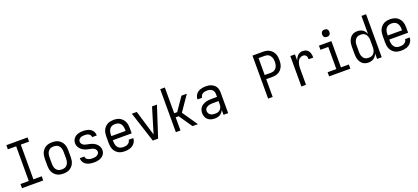

<svg xmlns="http://www.w3.org/2000/svg" viewBox="53 -1905 6719 3084"><g transform="rotate(-20 3412.5 -363.5)"><path d="M81 0V-71H223V-664H81V-735H444V-664H302V-71H444V0Z M787 8Q760 8 732.5 3Q705 -2 681 -15.5Q657 -29 638 -49.5Q619 -70 607.5 -95Q596 -120 591.5 -147.5Q587 -175 587 -202V-318Q587 -345 591.5 -372.5Q596 -400 607.5 -425Q619 -450 638 -470.5Q657 -491 681 -504.5Q705 -518 732.5 -523Q760 -528 787 -528Q815 -528 842.5 -523Q870 -518 894 -504.5Q918 -491 937 -470.5Q956 -450 967.5 -425Q979 -400 983.5 -372.5Q988 -345 988 -318V-202Q988 -175 983.5 -147.5Q979 -120 967.5 -95Q956 -70 937 -49.5Q918 -29 894 -15.5Q870 -2 842.5 3Q815 8 787 8ZM788 -63Q805 -63 822.5 -67Q840 -71 854.5 -80Q869 -89 880 -103Q891 -117 897.5 -133.5Q904 -150 906.5 -167.5Q909 -185 909 -202V-318Q909 -335 906.5 -352.5Q904 -370 897.5 -386.5Q891 -403 880 -417Q869 -431 854.5 -440Q840 -449 822.5 -453Q805 -457 788 -457Q770 -457 752.5 -453Q735 -449 720.5 -440Q706 -431 695 -417Q684 -403 677.5 -386.5Q671 -370 668.5 -352.5Q666 -335 666 -318V-202Q666 -185 668.5 -167.5Q671 -150 677.5 -133.5Q684 -117 695 -103Q706 -89 720.5 -80Q735 -71 752.5 -67Q770 -63 788 -63Z M1311 8Q1289 8 1267 5.5Q1245 3 1223.5 -3.5Q1202 -10 1182.5 -21Q1163 -32 1148.5 -48.5Q1134 -65 1126 -86.5Q1118 -108 1118 -130V-135H1197V-133Q1197 -120 1202.5 -108.5Q1208 -97 1217.5 -89Q1227 -81 1238.5 -76Q1250 -71 1262 -68Q1274 -65 1286.5 -64Q1299 -63 1311 -63Q1330 -63 1349 -65.5Q1368 -68 1385 -76.5Q1402 -85 1414 -100.5Q1426 -116 1426 -135Q1426 -153 1416.5 -168.5Q1407 -184 1392.5 -194Q1378 -204 1360.5 -209Q1343 -214 1325.5 -217.5Q1308 -221 1290.5 -224.5Q1273 -228 1256.5 -233.5Q1240 -239 1224 -247Q1208 -255 1193.5 -265.5Q1179 -276 1167 -289Q1155 -302 1146 -317.5Q1137 -333 1132.5 -350Q1128 -367 1128 -385Q1128 -407 1135 -428.5Q1142 -450 1155.5 -467Q1169 -484 1187.5 -496.5Q1206 -509 1227 -516Q1248 -523 1270 -525.5Q1292 -528 1314 -528Q1335 -528 1356.5 -525.5Q1378 -523 1399 -516.5Q1420 -510 1438.5 -498.5Q1457 -487 1470.5 -470.5Q1484 -454 1491.5 -433Q1499 -412 1499 -390V-385H1420V-387Q1420 -405 1409.5 -420Q1399 -435 1383 -443.5Q1367 -452 1349 -454.5Q1331 -457 1314 -457Q1295 -457 1277 -454Q1259 -451 1243.5 -442.5Q1228 -434 1217.5 -418.5Q1207 -403 1207 -385Q1207 -367 1216.5 -351.5Q1226 -336 1240.5 -326Q1255 -316 1272 -311Q1289 -306 1306.5 -302.5Q1324 -299 1341.5 -295.5Q1359 -292 1376 -286.5Q1393 -281 1409 -273Q1425 -265 1439.5 -255Q1454 -245 1466 -231.5Q1478 -218 1487 -202.5Q1496 -187 1500.5 -170Q1505 -153 1505 -135Q1505 -113 1497.5 -91Q1490 -69 1475.5 -52Q1461 -35 1441.5 -23Q1422 -11 1400.5 -4Q1379 3 1356.5 5.5Q1334 8 1311 8Z M1838 8Q1810 8 1782.5 3Q1755 -2 1731 -15.5Q1707 -29 1688 -49.5Q1669 -70 1657.5 -95Q1646 -120 1641.5 -147.5Q1637 -175 1637 -202V-318Q1637 -345 1641.5 -372.5Q1646 -400 1657.5 -425Q1669 -450 1688 -470.5Q1707 -491 1731 -504.5Q1755 -518 1782.5 -523Q1810 -528 1837 -528Q1865 -528 1892.5 -523Q1920 -518 1944 -504.5Q1968 -491 1987 -470.5Q2006 -450 2017.5 -425Q2029 -400 2033.5 -372.5Q2038 -345 2038 -318V-225H1716V-202Q1716 -185 1718.5 -167.5Q1721 -150 1727.5 -133.5Q1734 -117 1745 -103Q1756 -89 1770.5 -80Q1785 -71 1802.5 -67Q1820 -63 1838 -63Q1858 -63 1878 -66.5Q1898 -70 1915.5 -80Q1933 -90 1945 -107.5Q1957 -125 1957 -145H2036Q2036 -122 2028 -99.5Q2020 -77 2005.5 -58.5Q1991 -40 1971.5 -26.5Q1952 -13 1930 -5.5Q1908 2 1884.5 5Q1861 8 1838 8ZM1716 -295H1959V-318Q1959 -335 1956.5 -352.5Q1954 -370 1947.5 -386.5Q1941 -403 1930 -417Q1919 -431 1904.5 -440Q1890 -449 1872.5 -453Q1855 -457 1838 -457Q1820 -457 1802.5 -453Q1785 -449 1770.5 -440Q1756 -431 1745 -417Q1734 -403 1727.5 -386.5Q1721 -370 1718.5 -352.5Q1716 -335 1716 -318Z M2408 0H2317L2148 -520H2232L2337 -173Q2344 -152 2350 -130.5Q2356 -109 2362 -87Q2369 -109 2375 -130.5Q2381 -152 2388 -173L2493 -520H2577Z M2711 0V-735H2790V-295H2841L2996 -520H3088L2909 -260L3088 0H2996L2841 -225H2790V0Z M3377 8Q3346 8 3314.5 0Q3283 -8 3259 -29Q3235 -50 3223.5 -80.5Q3212 -111 3212 -142Q3212 -168 3219.5 -193.5Q3227 -219 3243.5 -239Q3260 -259 3282.5 -272Q3305 -285 3329.5 -293Q3354 -301 3380 -303.5Q3406 -306 3432 -306H3526V-353Q3526 -375 3518.5 -396Q3511 -417 3494 -431.5Q3477 -446 3455 -451.5Q3433 -457 3411 -457Q3392 -457 3372.5 -453.5Q3353 -450 3336 -440.5Q3319 -431 3308 -413.5Q3297 -396 3297 -376V-375H3218V-378Q3218 -401 3225.5 -423Q3233 -445 3247 -463.5Q3261 -482 3280 -494.5Q3299 -507 3321 -514.5Q3343 -522 3365.5 -525Q3388 -528 3411 -528Q3436 -528 3460.5 -524.5Q3485 -521 3508 -511Q3531 -501 3550.5 -485Q3570 -469 3582.5 -447.5Q3595 -426 3600 -402Q3605 -378 3605 -353V0H3526V-84Q3517 -63 3502 -44.5Q3487 -26 3467 -14Q3447 -2 3424 3Q3401 8 3377 8ZM3408 -63Q3424 -63 3440 -65.5Q3456 -68 3470 -75.5Q3484 -83 3495.5 -94.5Q3507 -106 3514 -120.5Q3521 -135 3523.5 -150.5Q3526 -166 3526 -182V-235H3432Q3416 -235 3401 -234Q3386 -233 3371 -229.5Q3356 -226 3341.5 -220Q3327 -214 3315 -204Q3303 -194 3297 -180Q3291 -166 3291 -150Q3291 -130 3301 -111Q3311 -92 3328.5 -81Q3346 -70 3366.5 -66.5Q3387 -63 3408 -63Z M4288 0V-735H4472Q4499 -735 4526.5 -729.5Q4554 -724 4578.5 -710Q4603 -696 4621.5 -675Q4640 -654 4651.5 -628.5Q4663 -603 4667 -575Q4671 -547 4671 -519Q4671 -491 4667 -463.5Q4663 -436 4651.5 -410.5Q4640 -385 4621.5 -363.5Q4603 -342 4578.5 -328.5Q4554 -315 4526.5 -309.5Q4499 -304 4472 -304H4366V0ZM4472 -374Q4489 -374 4506.5 -378.5Q4524 -383 4539 -393Q4554 -403 4564.5 -417.5Q4575 -432 4581.5 -449Q4588 -466 4590 -483.5Q4592 -501 4592 -519Q4592 -537 4590 -555Q4588 -573 4581.5 -589.5Q4575 -606 4564.5 -621Q4554 -636 4539 -646Q4524 -656 4506.5 -660Q4489 -664 4472 -664H4366V-374Z M4857 0V-520H4936V-412Q4943 -435 4954.5 -456Q4966 -477 4983 -494Q5000 -511 5022.5 -519.5Q5045 -528 5069 -528Q5088 -528 5107 -523.5Q5126 -519 5141.5 -508Q5157 -497 5168 -481Q5179 -465 5185 -447Q5191 -429 5193 -409.5Q5195 -390 5195 -371H5116Q5116 -387 5113.5 -402Q5111 -417 5103 -430Q5095 -443 5080.5 -450Q5066 -457 5051 -457Q5031 -457 5012 -449Q4993 -441 4979.5 -426.5Q4966 -412 4957.5 -393.5Q4949 -375 4944.5 -355.5Q4940 -336 4938 -316Q4936 -296 4936 -276V0Z M5331 0V-71H5480V-449H5346V-520H5559V-71H5694V0ZM5517 -608Q5505 -608 5492.5 -611.5Q5480 -615 5471.5 -624Q5463 -633 5459 -645Q5455 -657 5455 -670Q5455 -683 5459 -695Q5463 -707 5471.5 -716Q5480 -725 5492.5 -729Q5505 -733 5518 -733Q5530 -733 5542.5 -729Q5555 -725 5563.5 -716Q5572 -707 5576 -695Q5580 -683 5580 -670Q5580 -657 5576 -645Q5572 -633 5563.5 -624Q5555 -615 5542.5 -611.5Q5530 -608 5517 -608Z M6003 8Q5978 8 5953 1.5Q5928 -5 5908 -20.5Q5888 -36 5873.5 -57.5Q5859 -79 5851 -103Q5843 -127 5840 -152Q5837 -177 5837 -202V-318Q5837 -343 5840 -368Q5843 -393 5851 -417Q5859 -441 5873.5 -462.5Q5888 -484 5908 -499.5Q5928 -515 5953 -521.5Q5978 -528 6003 -528Q6027 -528 6050.5 -522Q6074 -516 6094 -502.5Q6114 -489 6128 -469Q6142 -449 6151 -427V-735H6230V0H6151V-93Q6142 -71 6128 -51Q6114 -31 6094 -17.5Q6074 -4 6050.5 2Q6027 8 6003 8ZM6033 -63Q6051 -63 6068 -67Q6085 -71 6099.5 -80.5Q6114 -90 6124 -104Q6134 -118 6140.5 -134.5Q6147 -151 6149 -168Q6151 -185 6151 -202V-318Q6151 -335 6149 -352Q6147 -369 6140.5 -385.5Q6134 -402 6124 -416Q6114 -430 6099.5 -439.5Q6085 -449 6068 -453Q6051 -457 6034 -457Q6016 -457 5999 -453Q5982 -449 5967.5 -439.5Q5953 -430 5943 -416Q5933 -402 5926.5 -385.5Q5920 -369 5918 -352Q5916 -335 5916 -318V-202Q5916 -185 5918 -168Q5920 -151 5926.5 -134.5Q5933 -118 5943 -104Q5953 -90 5967.5 -80.5Q5982 -71 5999 -67Q6016 -63 6033 -63Z M6563 8Q6535 8 6507.5 3Q6480 -2 6456 -15.5Q6432 -29 6413 -49.5Q6394 -70 6382.5 -95Q6371 -120 6366.5 -147.5Q6362 -175 6362 -202V-318Q6362 -345 6366.5 -372.5Q6371 -400 6382.5 -425Q6394 -450 6413 -470.5Q6432 -491 6456 -504.5Q6480 -518 6507.5 -523Q6535 -528 6562 -528Q6590 -528 6617.5 -523Q6645 -518 6669 -504.5Q6693 -491 6712 -470.5Q6731 -450 6742.5 -425Q6754 -400 6758.5 -372.5Q6763 -345 6763 -318V-225H6441V-202Q6441 -185 6443.5 -167.5Q6446 -150 6452.5 -133.5Q6459 -117 6470 -103Q6481 -89 6495.5 -80Q6510 -71 6527.5 -67Q6545 -63 6563 -63Q6583 -63 6603 -66.5Q6623 -70 6640.5 -80Q6658 -90 6670 -107.5Q6682 -125 6682 -145H6761Q6761 -122 6753 -99.5Q6745 -77 6730.5 -58.5Q6716 -40 6696.5 -26.5Q6677 -13 6655 -5.5Q6633 2 6609.5 5Q6586 8 6563 8ZM6441 -295H6684V-318Q6684 -335 6681.5 -352.5Q6679 -370 6672.5 -386.5Q6666 -403 6655 -417Q6644 -431 6629.5 -440Q6615 -449 6597.5 -453Q6580 -457 6563 -457Q6545 -457 6527.5 -453Q6510 -449 6495.5 -440Q6481 -431 6470 -417Q6459 -403 6452.5 -386.5Q6446 -370 6443.5 -352.5Q6441 -335 6441 -318Z"/></g></svg>

Font: Iosevka Pride
Style: Regular
Weight: 400
Monospace: yes
Designer: Belleve Invis
Foundry: Belleve Invis
Version: Version 30.3.1; ttfautohint (v1.8.4)